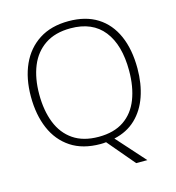

<svg xmlns="http://www.w3.org/2000/svg" viewBox="-127 -833 1018 1111"><g transform="rotate(-15 381.5 -277.5)"><path d="M700 -358Q700 -266 674 -191Q648 -116 596 -66.5Q544 -17 466 0L618 170H551L414 8Q406 9 398 9.5Q390 10 381 10Q275 10 204 -37Q133 -84 97.5 -167Q62 -250 62 -359Q62 -468 99 -550Q136 -632 208 -678.5Q280 -725 385 -725Q487 -725 557 -681Q627 -637 663.5 -554.5Q700 -472 700 -358ZM112 -359Q112 -262 141 -188.5Q170 -115 230 -74Q290 -33 382 -33Q474 -33 533.5 -73.5Q593 -114 621.5 -187.5Q650 -261 650 -358Q650 -512 583 -597Q516 -682 385 -682Q293 -682 232 -641Q171 -600 141.5 -527.5Q112 -455 112 -359Z"/></g></svg>

Font: Noto Sans Syriac Eastern ExtraLight
Style: Regular
Weight: 250
Designer: Patrick Giasson and the Monotype Design Team
Foundry: Monotype Imaging Inc.
Version: Version 3.001